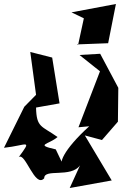

<svg xmlns="http://www.w3.org/2000/svg" viewBox="-21 -850 614 964"><path d="M259 -100C151 -124 224 -124 268 -162C188 -219 162 -208 160 -310L278 -331L241 -561L131 -589L160 -374L101 -314L-1 -108C114 -120 143 -156 73 -61C106 -88 154 97 201 45C200 -6 335 45 381 -20L329 94L540 56L405 -170L491 -147L571 -239L573 -409L482 -580L378 -574L481 -492L373 -211L427 -216C295 -96 269 -23 299 -16ZM400 -758 371 -624 365 -627 522 -633 561 -830 338 -788Z"/></svg>

Font: Asimov Silicon
Style: Regular
Weight: 400
Designer: Google
Version: Version 2.000980; 2014